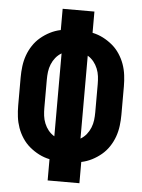

<svg xmlns="http://www.w3.org/2000/svg" viewBox="-53 -777 605 819"><g transform="rotate(5 250.0 -367.5)"><path d="M182 0V-91Q158 -96 136.5 -107Q115 -118 96.5 -133.5Q78 -149 64.5 -169.5Q51 -190 43 -212.5Q35 -235 32 -259Q29 -283 29 -307V-428Q29 -452 32 -476Q35 -500 43 -522.5Q51 -545 64.5 -565.5Q78 -586 96.5 -601.5Q115 -617 136.5 -628Q158 -639 182 -644V-735H318V-644Q342 -639 363.5 -628Q385 -617 403.5 -601.5Q422 -586 435.5 -565.5Q449 -545 457 -522.5Q465 -500 468 -476Q471 -452 471 -428V-307Q471 -283 468 -259Q465 -235 457 -212.5Q449 -190 435.5 -169.5Q422 -149 403.5 -133.5Q385 -118 363.5 -107Q342 -96 318 -91V0ZM194 -190V-545Q179 -536 168.5 -523Q158 -510 151.5 -494Q145 -478 143 -461.5Q141 -445 141 -428V-307Q141 -290 143 -273.5Q145 -257 151.5 -241Q158 -225 168.5 -212Q179 -199 194 -190ZM306 -190Q321 -199 331.5 -212Q342 -225 348.5 -241Q355 -257 357 -273.5Q359 -290 359 -307V-428Q359 -445 357 -461.5Q355 -478 348.5 -494Q342 -510 331.5 -523Q321 -536 306 -545Z"/></g></svg>

Font: Iosevka Heavy
Style: Regular
Weight: 900
Monospace: yes
Designer: Belleve Invis
Foundry: Belleve Invis
Version: Version 32.5.0; ttfautohint (v1.8.4)